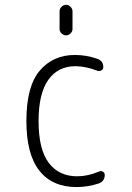

<svg xmlns="http://www.w3.org/2000/svg" viewBox="-20 -755 540 785"><path d="M223.6 -709Q223.6 -719.7 231.9 -727.5Q240.2 -735.4 250 -735.4Q259.8 -735.4 268.1 -727.5Q276.4 -719.7 276.4 -709V-635.7Q276.4 -626 268.1 -618.2Q259.8 -610.4 250 -610.4Q240.2 -610.4 231.9 -618.2Q223.6 -626 223.6 -635.7ZM293 9.8Q193.4 9.8 140.6 -57.6Q87.9 -125 87.9 -259.8Q87.9 -402.3 142.6 -466.3Q197.3 -530.3 286.1 -530.3Q333 -530.3 377.9 -514.6Q402.3 -505.9 402.3 -480.5Q402.3 -471.7 394.5 -467.3Q386.7 -462.9 377.9 -465.8Q333 -483.4 289.1 -484.4Q216.8 -484.4 177.2 -428.2Q137.7 -372.1 137.7 -259.8Q137.7 -144.5 179.2 -89.4Q220.7 -34.2 295.9 -34.2Q338.9 -34.2 384.8 -53.7Q392.6 -57.6 400.4 -53.2Q408.2 -48.8 408.2 -40Q408.2 -13.7 383.8 -4.9Q338.9 9.8 293 9.8Z"/></svg>

Font: Rounded-L Mgen+ 1m light
Style: Regular
Weight: 200
Designer: [Source Han Sans]
Ryoko NISHIZUKA  (kana & ideographs); Paul D. Hunt (Latin, Greek & Cyrillic); Wenlong ZHANG  (bopomofo
Version: Version 1.059.20150602